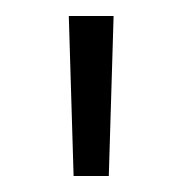

<svg xmlns="http://www.w3.org/2000/svg" viewBox="-20 -718 228 240"><path d="M72 -498H116L122 -698H66Z"/></svg>

Font: Arthouse Owned Light
Style: Regular
Weight: 300
Designer: Jeremy Tribby
Foundry: Tribby Type
Version: Version 1.000;PS 001.000;hotconv 1.0.88;makeotf.lib2.5.64775